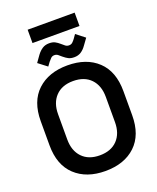

<svg xmlns="http://www.w3.org/2000/svg" viewBox="-183 -1125 1015 1244"><g transform="rotate(-20 325.0 -502.5)"><path d="M40 -267V-433Q40 -569 117.5 -641.5Q195 -714 325 -714Q456 -714 533 -641.5Q610 -569 610 -433V-267Q610 -131 533 -58.5Q456 14 325 14Q195 14 117.5 -58.5Q40 -131 40 -267ZM490 -263V-437Q490 -515 446.5 -560.5Q403 -606 325 -606Q248 -606 204.5 -560.5Q161 -515 161 -437V-263Q161 -185 204.5 -139.5Q248 -94 325 -94Q403 -94 446.5 -139.5Q490 -185 490 -263ZM207 -749 147 -795 179 -840Q196 -863 216 -876Q236 -889 263 -889Q287 -889 302.5 -881Q318 -873 335 -858Q346 -848 356.5 -840Q367 -832 381 -832Q396 -832 405.5 -841Q415 -850 423 -861L442 -888L502 -841L470 -797Q454 -774 434 -761Q414 -748 387 -748Q363 -748 347.5 -756Q332 -764 314 -779Q304 -788 293.5 -796.5Q283 -805 269 -805Q254 -805 244.5 -795.5Q235 -786 226 -775ZM163 -927V-1019H487V-927Z"/></g></svg>

Font: Space Grotesk Frontify SemiBold
Style: Regular
Weight: 600
Designer: Florian Karsten
Version: Version 2.000